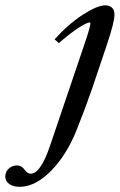

<svg xmlns="http://www.w3.org/2000/svg" viewBox="-165 -472 455 728"><path d="M-90.3 236.3Q-115.2 236.3 -130.1 225.6Q-145 214.8 -145 197.8Q-145 179.2 -131.8 167.2Q-118.7 155.3 -100.6 155.3Q-82.5 155.3 -70.3 173.3Q-61.5 186.5 -48.3 186.5Q-10.7 186.5 25.4 78.6L154.8 -303.2Q177.7 -370.6 177.7 -382.8Q177.7 -386.7 174.3 -386.7Q164.6 -386.7 133.8 -367.2Q103 -347.7 58.1 -308.6L42 -322.8Q93.3 -379.9 148.4 -415.8Q203.6 -451.7 233.9 -451.7Q250.5 -451.7 259.8 -442.6Q269 -433.6 269 -417Q269 -387.7 240.7 -303.7L182.6 -131.3Q158.2 -61 126 20Q87.9 115.7 28.3 176Q-31.2 236.3 -90.3 236.3Z"/></svg>

Font: Elstob 10pt Medium
Style: Italic
Weight: 500
Italic angle: -20°
Designer: Peter S. Baker
Version: Version 1.015